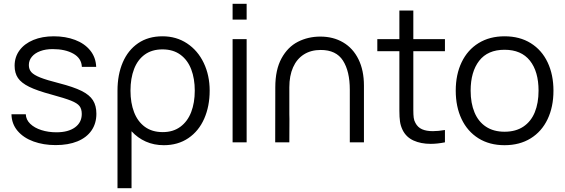

<svg xmlns="http://www.w3.org/2000/svg" viewBox="-20 -745 2957 1005"><path d="M40 -147H115Q116 -118.5 138.2 -97Q160.5 -75.5 196.8 -64Q233 -52.5 275.5 -52.5Q337 -52.5 372.5 -78.2Q408 -104 408 -148.5Q408 -174.5 396.2 -189.8Q384.5 -205 352 -218Q319.5 -231 248 -250.5Q173.5 -270.5 132.5 -290.8Q91.5 -311 74 -336.8Q56.5 -362.5 56.5 -401Q56.5 -446.5 82.2 -481.5Q108 -516.5 154.5 -535.8Q201 -555 261.5 -555Q323 -555 372.8 -536.2Q422.5 -517.5 452 -481.2Q481.5 -445 483.5 -395H408.5Q406.5 -440 364 -464Q321.5 -488 255.5 -488Q219 -488 190.8 -477.5Q162.5 -467 146.8 -448Q131 -429 131 -404.5Q131 -382 144.2 -367.2Q157.5 -352.5 190.8 -339.2Q224 -326 289 -309.5Q365 -290 406.8 -269.2Q448.5 -248.5 466.5 -220.2Q484.5 -192 484.5 -149.5Q484.5 -99 459 -62Q433.5 -25 385.5 -5.2Q337.5 14.5 271.5 14.5Q207.5 14.5 155.2 -4.5Q103 -23.5 72 -60Q41 -96.5 40 -147Z M1077.5 -270.5Q1077.5 -189 1049 -124Q1020.5 -59 966 -22Q911.5 15 837.5 15Q786 15 743.2 -4Q700.5 -23 668.5 -58V240H595V-270.5Q595 -354 622.5 -418.2Q650 -482.5 703 -518.8Q756 -555 830.5 -555Q903 -555 959.2 -517.8Q1015.5 -480.5 1046.5 -415.5Q1077.5 -350.5 1077.5 -270.5ZM999.5 -270.5Q999.5 -333 981 -381.8Q962.5 -430.5 924.5 -458.5Q886.5 -486.5 830.5 -486.5Q775.5 -486.5 738 -459.5Q700.5 -432.5 681.8 -383.8Q663 -335 663 -270.5Q663 -206.5 681.8 -157.8Q700.5 -109 738.2 -81.2Q776 -53.5 832 -53.5Q886.5 -53.5 924.2 -81.5Q962 -109.5 980.8 -158.5Q999.5 -207.5 999.5 -270.5Z M1271 -642.5H1197.5V-725H1271ZM1271 0H1197.5V-540H1271Z M1885 -297V0H1811V-275.5Q1811 -372 1775.2 -427.8Q1739.5 -483.5 1659 -483.5Q1607.5 -483.5 1570.5 -460Q1533.5 -436.5 1514 -392.5Q1494.5 -348.5 1494.5 -288V-146L1495 -122L1494.5 0H1420.5L1421 -288Q1421 -380 1453.5 -439.5Q1486 -499 1539.2 -526.2Q1592.5 -553.5 1657 -553.5Q1724.5 -553.5 1776.2 -523Q1828 -492.5 1856.5 -434.5Q1885 -376.5 1885 -297Z M2143.5 -477V-198.5V-169Q2143.5 -144 2145.5 -128.8Q2147.5 -113.5 2154.5 -101.5Q2166.5 -78.5 2189 -68.5Q2211.5 -58.5 2245.5 -58.5Q2274 -58.5 2309 -64.5V0Q2269 8 2234.5 8Q2183 8 2144.5 -9.5Q2106 -27 2087.5 -64.5Q2077 -86 2073.8 -108.5Q2070.5 -131 2070.5 -164.5V-195.5V-477H1955V-540H2070.5V-690H2143.5V-540H2309V-477Z M2365.5 -270.5Q2365.5 -355 2396.5 -419.5Q2427.5 -484 2485.2 -519.5Q2543 -555 2621 -555Q2700.5 -555 2758.2 -519Q2816 -483 2846.5 -418.5Q2877 -354 2877 -270.5Q2877 -185.5 2846.2 -121Q2815.5 -56.5 2757.8 -20.8Q2700 15 2621 15Q2542 15 2484.2 -21.2Q2426.5 -57.5 2396 -122Q2365.5 -186.5 2365.5 -270.5ZM2799 -270.5Q2799 -370.5 2753.8 -427.5Q2708.5 -484.5 2621 -484.5Q2533 -484.5 2488.2 -426.8Q2443.5 -369 2443.5 -270.5Q2443.5 -205 2463.8 -156.5Q2484 -108 2523.8 -81.8Q2563.5 -55.5 2621 -55.5Q2679.5 -55.5 2719.5 -82.2Q2759.5 -109 2779.2 -157.2Q2799 -205.5 2799 -270.5Z"/></svg>

Font: CCSD_manrope
Style: Regular
Weight: 400
Designer: Mikhail Sharanda
Foundry: Mikhail Sharanda
Version: Version 4.503